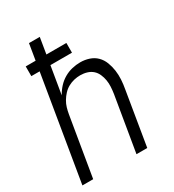

<svg xmlns="http://www.w3.org/2000/svg" viewBox="-178 -838 855 941"><g transform="rotate(-30 250.0 -367.5)"><path d="M10 0 108 -589H61V-644H117L132 -735H193L178 -644H291V-589H169L143 -433Q155 -455 172 -473.5Q189 -492 210.5 -504.5Q232 -517 255.5 -522.5Q279 -528 302 -528Q328 -528 352 -520Q376 -512 393 -495Q410 -478 419 -454.5Q428 -431 431.5 -406Q435 -381 433.5 -355Q432 -329 427 -302L377 0H316L368 -311Q371 -331 372 -350Q373 -369 370 -387Q367 -405 359.5 -422Q352 -439 339 -450.5Q326 -462 308 -467.5Q290 -473 270 -473Q253 -473 235.5 -469Q218 -465 201.5 -456Q185 -447 172 -433Q159 -419 149.5 -403Q140 -387 135 -370Q130 -353 127 -335L71 0Z"/></g></svg>

Font: Iosevka SS04 Light
Style: Italic
Weight: 300
Italic angle: -9°
Monospace: yes
Designer: Belleve Invis
Foundry: Belleve Invis
Version: Version 19.0.0; ttfautohint (v1.8.4)